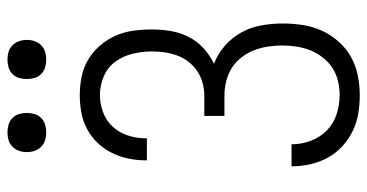

<svg xmlns="http://www.w3.org/2000/svg" viewBox="-255 -722 985 515"><g transform="rotate(-90 237.5 -464.5)"><path d="M240 8Q215 8 190.5 4Q166 0 143.5 -11Q121 -22 102.5 -39Q84 -56 72 -78Q60 -100 54.5 -124.5Q49 -149 49 -174V-175H108V-174Q108 -148 117.5 -123Q127 -98 145.5 -80Q164 -62 189 -54Q214 -46 240 -46Q259 -46 278 -50.5Q297 -55 313 -65.5Q329 -76 341 -91.5Q353 -107 360 -124.5Q367 -142 370 -161.5Q373 -181 373 -200Q373 -219 370 -238.5Q367 -258 360 -276Q353 -294 340.5 -310Q328 -326 311.5 -336Q295 -346 276 -350.5Q257 -355 238 -355H184V-409H238Q255 -409 272 -413.5Q289 -418 303.5 -427.5Q318 -437 329 -451Q340 -465 346 -481.5Q352 -498 354.5 -515Q357 -532 357 -550Q357 -575 351 -600.5Q345 -626 330 -647Q315 -668 290.5 -678.5Q266 -689 240 -689Q217 -689 194 -680.5Q171 -672 155 -654.5Q139 -637 131.5 -613.5Q124 -590 124 -567V-563H65V-568Q65 -591 70 -614Q75 -637 85.5 -658Q96 -679 112.5 -696Q129 -713 150 -724Q171 -735 194 -739Q217 -743 240 -743Q265 -743 289.5 -738Q314 -733 335 -720.5Q356 -708 372.5 -689Q389 -670 399 -647.5Q409 -625 412.5 -600.5Q416 -576 416 -551Q416 -525 412 -500Q408 -475 396.5 -452Q385 -429 366 -411.5Q347 -394 324 -383Q350 -373 372 -354Q394 -335 408 -309.5Q422 -284 427 -255.5Q432 -227 432 -199Q432 -172 428 -145.5Q424 -119 413 -94.5Q402 -70 384 -49.5Q366 -29 343 -16Q320 -3 293.5 2.5Q267 8 240 8ZM335 -833Q325 -833 314.5 -836Q304 -839 296.5 -846.5Q289 -854 286 -864Q283 -874 283 -885Q283 -896 286 -906Q289 -916 296.5 -923.5Q304 -931 314.5 -934Q325 -937 335 -937Q346 -937 356 -934Q366 -931 373.5 -923.5Q381 -916 384.5 -906Q388 -896 388 -885Q388 -874 384.5 -864Q381 -854 373.5 -846.5Q366 -839 356 -836Q346 -833 335 -833ZM140 -833Q129 -833 119 -836Q109 -839 101.5 -846.5Q94 -854 90.5 -864Q87 -874 87 -885Q87 -896 90.5 -906Q94 -916 101.5 -923.5Q109 -931 119 -934Q129 -937 140 -937Q150 -937 160.5 -934Q171 -931 178.5 -923.5Q186 -916 189 -906Q192 -896 192 -885Q192 -874 189 -864Q186 -854 178.5 -846.5Q171 -839 160.5 -836Q150 -833 140 -833Z"/></g></svg>

Font: Iosevka QP Light
Style: Regular
Weight: 300
Designer: Belleve Invis
Foundry: Belleve Invis
Version: Version 20.0.0; ttfautohint (v1.8.4)